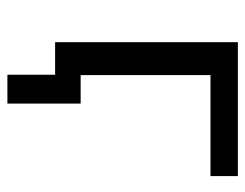

<svg xmlns="http://www.w3.org/2000/svg" viewBox="-92 -442 663 519"><g transform="rotate(90 239.5 -182.5)"><path d="M182 129V0H99V-69H260V129ZM94 0V-494H456V-420H183V0Z"/></g></svg>

Font: Nunito Sans 8pt
Style: Regular
Weight: 400
Version: Version 3.101;gftools[0.9.27]